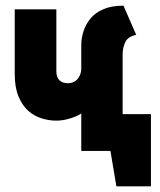

<svg xmlns="http://www.w3.org/2000/svg" viewBox="-20 -533 566 678"><path d="M359 -130V0H370L391 125H513V-130ZM267 0H413V-339Q413 -365 422.5 -384.5Q432 -404 461 -410L416 -513Q374 -513 345 -500.5Q316 -488 299 -467Q282 -446 274.5 -421.5Q267 -397 267 -374V-291Q267 -280 263.5 -270.5Q260 -261 254 -254Q248 -247 239 -243Q230 -239 220 -239Q211 -239 203.5 -241.5Q196 -244 190.5 -249Q185 -254 182 -262Q179 -270 179 -281V-500H32V-272Q32 -224 45.5 -192Q59 -160 80 -141.5Q101 -123 127 -115Q153 -107 178 -107Q197 -107 215.5 -111.5Q234 -116 248 -122Q262 -128 267 -133Z"/></svg>

Font: Advent Pro ExtraBold
Style: Regular
Weight: 800
Designer: VivaRado, Andreas Kalpakidis
Foundry: VivaRado, Andreas Kalpakidis
Version: Version 3.000